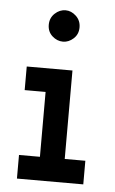

<svg xmlns="http://www.w3.org/2000/svg" viewBox="-46 -606 384 640"><g transform="rotate(5 146.0 -286.5)"><path d="M257 0V-79H188V-375H35V-296H105V-79H35V0ZM199 -520Q199 -543 183 -558Q167 -573 148 -573Q128 -573 112 -558Q96 -543 96 -520Q96 -497 112 -482.5Q128 -468 148 -468Q167 -468 183 -482.5Q199 -497 199 -520Z"/></g></svg>

Font: Josefin Slab Thin
Style: Bold
Weight: 700
Version: Version 2.000